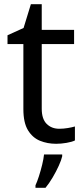

<svg xmlns="http://www.w3.org/2000/svg" viewBox="-20 -679 401 920"><path d="M264 -62Q284 -62 305 -65.5Q326 -69 339 -73V-6Q325 1 299 5.5Q273 10 249 10Q207 10 171.5 -4.5Q136 -19 114 -55Q92 -91 92 -156V-468H16V-510L93 -545L128 -659H180V-536H335V-468H180V-158Q180 -109 203.5 -85.5Q227 -62 264 -62ZM278 70Q274 88 261.5 115.5Q249 143 232.5 171Q216 199 198 221H150V209Q158 192 166.5 165.5Q175 139 182 110.5Q189 82 191 61H278Z"/></svg>

Font: Noto Sans Tai Le
Style: Regular
Weight: 400
Designer: Monotype Design Team
Foundry: Monotype Imaging Inc.
Version: Version 2.002; ttfautohint (v1.8.4.7-5d5b)